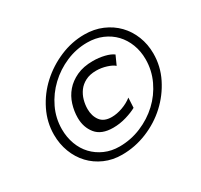

<svg xmlns="http://www.w3.org/2000/svg" viewBox="-129 -823 985 939"><g transform="rotate(-30 363.5 -353.0)"><path d="M444 -654Q499 -654 544.5 -634.5Q590 -615 622.5 -581.5Q655 -548 673 -502.5Q691 -457 691 -405Q691 -333 659 -269Q627 -205 574.5 -156.5Q522 -108 453.5 -80Q385 -52 312 -52Q259 -52 214.5 -71.5Q170 -91 138 -125Q106 -159 88.5 -205Q71 -251 71 -303Q71 -373 102.5 -437Q134 -501 186.5 -549Q239 -597 306 -625.5Q373 -654 444 -654ZM436 -613Q374 -613 317 -588.5Q260 -564 215.5 -522Q171 -480 144.5 -424.5Q118 -369 118 -307Q118 -262 132.5 -222.5Q147 -183 174 -154.5Q201 -126 238.5 -109.5Q276 -93 321 -93Q385 -93 443.5 -117.5Q502 -142 546.5 -183.5Q591 -225 617.5 -281Q644 -337 644 -400Q644 -445 629 -484Q614 -523 587 -551.5Q560 -580 521.5 -596.5Q483 -613 436 -613ZM505 -442Q492 -454 463.5 -463Q435 -472 406 -472Q370 -472 345 -459Q320 -446 305 -425.5Q290 -405 283 -380Q276 -355 276 -330Q276 -291 296 -264Q316 -237 360 -237Q389 -237 421 -248.5Q453 -260 477 -279L474 -223Q451 -210 414.5 -199Q378 -188 340 -188Q274 -188 243.5 -225.5Q213 -263 213 -317Q213 -354 224.5 -391Q236 -428 260.5 -456.5Q285 -485 323.5 -503Q362 -521 416 -521Q449 -521 480 -513.5Q511 -506 528 -493Z"/></g></svg>

Font: Quattrocento Sans
Style: Italic
Weight: 400
Designer: Pablo Impallari
Foundry: Pablo Impallari, Igino Marini, Brenda Gallo
Version: Version 2.000